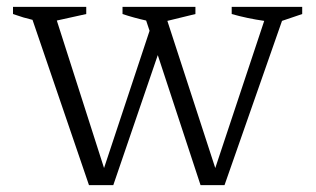

<svg xmlns="http://www.w3.org/2000/svg" viewBox="-20 -541 922 561"><path d="M240 0 75 -483Q62 -486 48.5 -490Q35 -494 18 -500V-521H232V-500L146 -481L284 -50L417 -451L407 -481Q371 -489 338 -500V-521H551V-500L469 -480L609 -50L752 -480Q703 -487 657 -500V-521H863V-500L804 -480L636 0H566L441 -380L311 0Z"/></svg>

Font: Piazzolla SC Light
Style: Regular
Weight: 300
Designer: Juan Pablo del Peral
Foundry: Huerta Tipografica
Version: Version 1.330